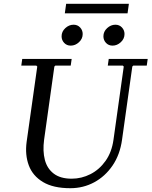

<svg xmlns="http://www.w3.org/2000/svg" viewBox="-20 -980 797 1010"><path d="M552 -670H757L752 -635H681L676 -630L622 -245Q611 -166 572 -109Q533 -52 475.5 -21Q418 10 350 10Q260 10 206 -22.5Q152 -55 131.5 -110Q111 -165 120 -233L176 -630L171 -635H92L97 -670H357L352 -635H271L266 -630L212 -245Q204 -185 216 -139Q228 -93 263 -66.5Q298 -40 357 -40Q409 -40 456 -64Q503 -88 535.5 -134Q568 -180 577 -245L631 -630L626 -635H547ZM352 -740Q331 -740 317.5 -754.5Q304 -769 304 -789Q304 -814 323.5 -832Q343 -850 367 -850Q388 -850 401.5 -835.5Q415 -821 415 -801Q415 -776 395.5 -758Q376 -740 352 -740ZM572 -740Q551 -740 537.5 -754.5Q524 -769 524 -789Q524 -814 543.5 -832Q563 -850 587 -850Q608 -850 621.5 -835.5Q635 -821 635 -801Q635 -776 615.5 -758Q596 -740 572 -740ZM328 -960H658L651 -910H321Z"/></svg>

Font: Brygada 1918
Style: Italic
Weight: 400
Italic angle: -8°
Designer: Mateusz Machalski | Borys Kosmynka | Przemek Hoffer
Foundry: NIEPODLEGLA 2018
Version: Version 3.006